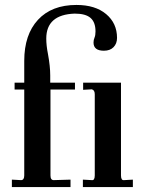

<svg xmlns="http://www.w3.org/2000/svg" viewBox="-20 -756 585 776"><path d="M28 0V-30L65 -28Q78 -28 78 -47V-394H39V-422H78V-510Q78 -616 133.5 -676Q189 -736 289 -736Q365 -736 409 -699Q453 -662 453 -603Q453 -580 439 -565.5Q425 -551 400 -551Q358 -551 358 -584Q358 -595 362 -604Q366 -613 366 -629Q366 -666 346 -683.5Q326 -701 282 -701Q167 -697 167 -600Q167 -572 174 -537Q183 -488 183 -451V-422H283V-394H184V-47Q184 -28 197 -28L265 -30V0ZM315 0V-30L351 -28Q357 -27 360 -32Q363 -37 363 -47V-375Q363 -392 351 -395L316 -393V-422H469V-47Q469 -37 472 -32Q475 -27 482 -28L517 -30V0Z"/></svg>

Font: UnnaMedium
Style: Regular
Weight: 500
Designer: Jorge de Buen Unna
Foundry: Omnibus-Type
Version: Version 2.008;hotconv 1.0.109;makeotfexe 2.5.65596